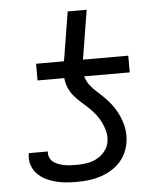

<svg xmlns="http://www.w3.org/2000/svg" viewBox="-53 -781 706 836"><g transform="rotate(-5 300.0 -363.5)"><path d="M250 8Q225 8 201.5 6Q178 4 155.5 -2Q133 -8 112.5 -18.5Q92 -29 76.5 -45.5Q61 -62 54 -84.5Q47 -107 51 -131L52 -135H135V-134Q133 -120 138.5 -108Q144 -96 154 -88.5Q164 -81 176.5 -76.5Q189 -72 202 -69.5Q215 -67 229 -66.5Q243 -66 257 -66Q278 -66 300.5 -69.5Q323 -73 343.5 -84Q364 -95 379 -114Q394 -133 397 -155Q401 -178 395.5 -200Q390 -222 380.5 -241Q371 -260 357.5 -277Q344 -294 328.5 -308.5Q313 -323 297 -337Q281 -351 267 -367.5Q253 -384 244.5 -404Q236 -424 234 -447H117V-520H239L274 -735H357L322 -520H520V-447H321Q327 -425 340.5 -407.5Q354 -390 370.5 -375.5Q387 -361 402.5 -345.5Q418 -330 431.5 -312.5Q445 -295 455 -275.5Q465 -256 472 -234.5Q479 -213 481 -189.5Q483 -166 479 -143Q475 -119 464 -96Q453 -73 434.5 -54.5Q416 -36 393 -23.5Q370 -11 346 -4Q322 3 297.5 5.5Q273 8 250 8Z"/></g></svg>

Font: Iosevka Aile Oblique
Style: Regular
Weight: 400
Italic angle: -9°
Designer: Belleve Invis
Foundry: Belleve Invis
Version: Version 31.1.0; ttfautohint (v1.8.4)